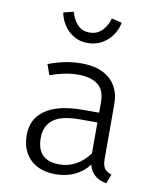

<svg xmlns="http://www.w3.org/2000/svg" viewBox="-88 -861 791 943"><g transform="rotate(10 307.5 -390.0)"><path d="M477.9 -106.2Q477.9 -74.4 488.7 -58.7Q499.5 -43.1 524.1 -35.9L506.7 10.8Q473.8 5.6 450.5 -13.1Q427.2 -31.8 417.9 -66.7Q389.7 -29.2 347.4 -9.5Q305.1 10.3 251.8 10.3Q199 10.3 160.3 -10Q121.5 -30.3 101 -67.7Q80.5 -105.1 80.5 -155.4Q80.5 -237.4 144.6 -281Q208.7 -324.6 330.3 -324.6H411.8V-376.9Q411.8 -437.4 377.2 -464.1Q342.6 -490.8 276.9 -490.8Q214.9 -490.8 139 -463.6L120.5 -515.9Q167.2 -533.3 207.2 -540.8Q247.2 -548.2 286.2 -548.2Q348.2 -548.2 391.3 -527.2Q434.4 -506.2 456.2 -468.2Q477.9 -430.3 477.9 -379ZM411.8 -122.1V-275.9H322.6Q231.3 -275.9 191 -244.1Q150.8 -212.3 150.8 -153.3Q150.8 -96.9 178.7 -68.7Q206.7 -40.5 264.1 -40.5Q307.7 -40.5 346.2 -62.1Q384.6 -83.6 411.8 -122.1ZM152.8 -779 203.1 -791.3Q214.9 -750.3 237.9 -727.2Q261 -704.1 295.9 -704.1Q332.3 -704.1 356.9 -727.4Q381.5 -750.8 393.3 -791.3L444.1 -779Q439.5 -749.7 420.8 -720.3Q402.1 -690.8 370 -671.3Q337.9 -651.8 295.9 -651.8Q254.9 -651.8 224.1 -671.3Q193.3 -690.8 175.4 -720.3Q157.4 -749.7 152.8 -779Z"/></g></svg>

Font: Fira Code Fixed Light
Style: Regular
Weight: 300
Monospace: yes
Designer: Carrois Corporate, Edenspiekermann AG, Nikita Prokopov
Foundry: Carrois Corporate, Edenspiekermann AG, Nikita Prokopov
Version: Version 5.002